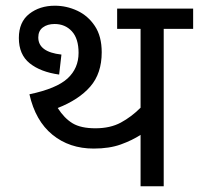

<svg xmlns="http://www.w3.org/2000/svg" viewBox="-20 -652 696 672"><path d="M553 -551V0H472V-180Q443 -161 403 -146.5Q363 -132 308 -132Q223 -132 163.5 -180.5Q104 -229 83 -322Q178 -342 216.5 -377.5Q255 -413 255 -467Q255 -517 231.5 -542.5Q208 -568 171 -568Q146 -568 130 -556Q114 -544 114 -521Q114 -470 195 -461L187 -391Q122 -400 84 -430.5Q46 -461 46 -519Q46 -575 82.5 -603.5Q119 -632 172 -632Q213 -632 250.5 -614.5Q288 -597 312 -561Q336 -525 336 -469Q336 -395 296 -349Q256 -303 182 -274Q205 -238 234 -220.5Q263 -203 314 -203Q366 -203 403 -223Q440 -243 472 -275V-551H390V-622H656V-551Z"/></svg>

Font: Noto Sans Living
Style: Regular
Weight: 400
Designer: Monotype Design Team
Foundry: Monotype Imaging Inc.
Version: Version 2.013; ttfautohint (v1.8.4.7-5d5b)